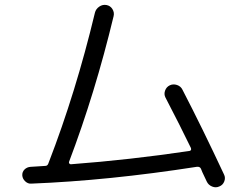

<svg xmlns="http://www.w3.org/2000/svg" viewBox="-20 -769 1040 803"><path d="M110.4 -1Q96.7 0 85.4 -10.7Q74.2 -21.5 73.2 -35.2Q72.3 -49.8 82.5 -60.1Q92.8 -70.3 108.4 -71.3Q119.1 -72.3 139.2 -73.2Q159.2 -74.2 169.9 -75.2Q178.7 -75.2 182.6 -85.9V-86.9Q183.6 -87.9 183.6 -88.9Q296.9 -381.8 377 -715.8Q380.9 -731.4 395 -741.2Q409.2 -751 425.3 -748Q441.4 -745.1 450.2 -731Q459 -716.8 455.1 -701.2Q377.9 -379.9 268.6 -91.8Q267.6 -87.9 270 -85Q272.5 -82 276.4 -82Q523.4 -100.6 772.5 -137.7Q782.2 -139.6 778.3 -150.4Q733.4 -243.2 671.9 -361.3Q665 -375 670.4 -390.1Q675.8 -405.3 689.9 -412.1Q704.1 -418.9 720.2 -413.6Q736.3 -408.2 743.2 -393.6Q825.2 -235.4 917 -39.1Q923.8 -25.4 918 -10.3Q912.1 4.9 897.5 10.7Q882.8 17.6 867.2 11.2Q851.6 4.9 844.7 -9.8Q820.3 -60.5 820.3 -63.5Q815.4 -73.2 802.7 -71.3Q432.6 -13.7 110.4 -1Z"/></svg>

Font: Rounded-X Mgen+ 1m regular
Style: Regular
Weight: 400
Designer: [Source Han Sans]
Ryoko NISHIZUKA  (kana & ideographs); Paul D. Hunt (Latin, Greek & Cyrillic); Wenlong ZHANG  (bopomofo
Version: Version 1.059.20150602